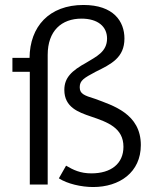

<svg xmlns="http://www.w3.org/2000/svg" viewBox="-20 -743 645 773"><path d="M316 -723C178 -723 100 -636 99 -510H30V-454H100V0H172V-522C172 -619 228 -668 308 -668C374 -668 411 -636 411 -588C411 -534 367 -515 328 -491C268 -458 239 -430 239 -381C239 -311 296 -291 346 -274C414 -251 477 -228 477 -152C477 -84 427 -45 348 -45C303 -45 275 -59 246 -76L217 -25C251 -3 307 10 355 10C461 10 547 -49 547 -159C547 -285 435 -318 363 -345C317 -359 301 -366 301 -392C301 -419 318 -429 365 -454C428 -485 481 -511 481 -588C481 -657 437 -723 316 -723Z"/></svg>

Font: United Sans Light
Style: Regular
Weight: 300
Designer: Pablo Impallari, Rodrigo Fuenzalida (Modified by Dan O. Williams)
Version: Version 1.000;PS 001.000;hotconv 1.0.88;makeotf.lib2.5.64775